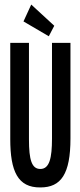

<svg xmlns="http://www.w3.org/2000/svg" viewBox="-20 -811 353 842"><path d="M194 -652 218 -698 117 -791 83 -717ZM157 11C248 11 289 -48 289 -204V-623H208V-203C208 -118 197 -70 157 -70C119 -70 107 -110 107 -200V-623H25V-201C25 -60 58 12 157 11Z"/></svg>

Font: Inconsolata ExtraCondensed
Style: Bold
Weight: 700
Width: 2
Monospace: yes
Designer: Raph Levien, Cyreal, Brenton Simpson
Foundry: Raph Levien, Cyreal, Google
Version: Version 3.100